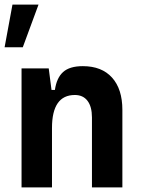

<svg xmlns="http://www.w3.org/2000/svg" viewBox="-20 -815 626 835"><path d="M0 -609.4 34.2 -794.9H147.5L79.1 -609.4ZM379.9 0V-304.2Q379.9 -351.1 360.6 -376.5Q341.3 -401.9 305.5 -401.9Q206.1 -401.9 206.1 -258.3L175.8 -423.8H218.8Q226.1 -476.1 254.4 -501.7Q282.7 -527.3 340.3 -527.3Q422.4 -527.3 467.3 -477.5Q512.2 -427.7 512.2 -336.9V0ZM73.7 0V-517.6H191.9L206.1 -408.2V0Z"/></svg>

Font: Cascadia Code PL
Style: Regular
Weight: 400
Monospace: yes
Designer: Aaron Bell
Foundry: Saja Typeworks
Version: Version 2102.003